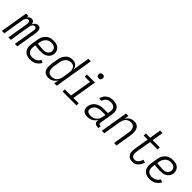

<svg xmlns="http://www.w3.org/2000/svg" viewBox="295 -2069 3410 3410"><g transform="rotate(45 2000.0 -363.5)"><path d="M0 0 86 -520H147L140 -476Q146 -487 155 -497Q164 -507 174.5 -514Q185 -521 197.5 -524.5Q210 -528 222 -528Q237 -528 250.5 -523Q264 -518 273 -507.5Q282 -497 287 -483.5Q292 -470 293 -456Q299 -470 308 -483.5Q317 -497 329 -507.5Q341 -518 356 -523Q371 -528 386 -528Q401 -528 414.5 -522.5Q428 -517 437 -506.5Q446 -496 450.5 -482.5Q455 -469 456 -454Q457 -439 456 -424Q455 -409 453 -394L388 0H327L394 -404Q396 -416 396 -428Q396 -440 391 -450.5Q386 -461 376.5 -467Q367 -473 355 -473Q345 -473 335.5 -469Q326 -465 318.5 -457.5Q311 -450 306 -441Q301 -432 297.5 -422.5Q294 -413 292 -403.5Q290 -394 288 -384L225 0H163L230 -404Q232 -416 232 -428Q232 -440 227.5 -450.5Q223 -461 213 -467Q203 -473 191 -473Q181 -473 172 -469Q163 -465 155.5 -457.5Q148 -450 143 -441Q138 -432 134.5 -422.5Q131 -413 128.5 -403.5Q126 -394 124 -384L61 0Z M716 8Q686 8 658 2.5Q630 -3 606.5 -17Q583 -31 566 -53.5Q549 -76 541 -102.5Q533 -129 533 -158.5Q533 -188 538 -218L558 -338Q562 -363 570.5 -388Q579 -413 593.5 -435.5Q608 -458 628.5 -477Q649 -496 673.5 -507.5Q698 -519 723.5 -523.5Q749 -528 774 -528Q798 -528 822 -524.5Q846 -521 867 -511.5Q888 -502 905 -486.5Q922 -471 932 -450Q942 -429 945.5 -405.5Q949 -382 945 -357Q942 -338 932.5 -318.5Q923 -299 908.5 -283Q894 -267 876 -255.5Q858 -244 838 -237.5Q818 -231 798 -228.5Q778 -226 758 -226Q738 -226 718.5 -227Q699 -228 679.5 -229Q660 -230 640.5 -232Q621 -234 603 -238L598 -209Q595 -188 594.5 -167.5Q594 -147 599 -128Q604 -109 614 -93Q624 -77 640 -66.5Q656 -56 675.5 -51.5Q695 -47 716 -47Q737 -47 759 -52Q781 -57 801 -68Q821 -79 836.5 -96Q852 -113 864 -133L914 -108Q899 -82 878 -59Q857 -36 830.5 -20.5Q804 -5 774 1.5Q744 8 716 8ZM767 -279Q786 -279 805 -283.5Q824 -288 841.5 -299.5Q859 -311 870.5 -328.5Q882 -346 885 -365Q889 -389 882 -411Q875 -433 858.5 -447Q842 -461 820 -467Q798 -473 774 -473Q756 -473 737 -469.5Q718 -466 700.5 -456.5Q683 -447 668 -432.5Q653 -418 642.5 -401Q632 -384 626.5 -365.5Q621 -347 618 -329L612 -293Q630 -288 649.5 -286.5Q669 -285 689 -284Q709 -283 728 -281Q747 -279 767 -279Z M1167 8Q1140 8 1116 0.5Q1092 -7 1074.5 -24Q1057 -41 1047 -64.5Q1037 -88 1034 -113Q1031 -138 1032 -164.5Q1033 -191 1038 -218L1058 -338Q1061 -361 1068.5 -384.5Q1076 -408 1088.5 -430Q1101 -452 1118.5 -471.5Q1136 -491 1158 -504Q1180 -517 1204 -522.5Q1228 -528 1252 -528Q1278 -528 1302 -521Q1326 -514 1343 -498Q1360 -482 1370 -460.5Q1380 -439 1384 -414L1437 -735H1499L1378 0H1316L1330 -88Q1318 -66 1300 -47Q1282 -28 1260.5 -15.5Q1239 -3 1214.5 2.5Q1190 8 1167 8ZM1198 -47Q1216 -47 1234 -51Q1252 -55 1269 -64Q1286 -73 1299.5 -86.5Q1313 -100 1323 -116Q1333 -132 1338 -149.5Q1343 -167 1346 -185L1366 -305Q1370 -325 1371 -344.5Q1372 -364 1369 -383Q1366 -402 1358 -419.5Q1350 -437 1336.5 -449.5Q1323 -462 1304.5 -467.5Q1286 -473 1266 -473Q1248 -473 1230 -468.5Q1212 -464 1194.5 -454.5Q1177 -445 1164 -430.5Q1151 -416 1141.5 -399Q1132 -382 1126.5 -364.5Q1121 -347 1118 -329L1098 -209Q1095 -189 1094 -169.5Q1093 -150 1096.5 -132Q1100 -114 1107.5 -97.5Q1115 -81 1128.5 -69Q1142 -57 1160 -52Q1178 -47 1198 -47Z M1524 0V-55H1679L1747 -465H1614V-520H1818L1741 -55H1874V0ZM1812 -618Q1799 -618 1788 -622.5Q1777 -627 1769 -636Q1761 -645 1760 -657.5Q1759 -670 1761 -683Q1762 -691 1766.5 -699.5Q1771 -708 1778.5 -713Q1786 -718 1794.5 -720Q1803 -722 1811 -722Q1824 -722 1835.5 -717.5Q1847 -713 1854.5 -704Q1862 -695 1863.5 -682.5Q1865 -670 1862 -657Q1861 -649 1856.5 -640.5Q1852 -632 1845 -627Q1838 -622 1829 -620Q1820 -618 1812 -618Z M2152 8Q2123 8 2095.5 0.5Q2068 -7 2049 -26Q2030 -45 2024 -73Q2018 -101 2023 -130Q2028 -156 2038.5 -181Q2049 -206 2067.5 -226.5Q2086 -247 2109.5 -261.5Q2133 -276 2158.5 -284.5Q2184 -293 2210 -296Q2236 -299 2261 -299H2365L2372 -343Q2375 -360 2375.5 -377Q2376 -394 2371 -409.5Q2366 -425 2356.5 -437.5Q2347 -450 2333.5 -458Q2320 -466 2303.5 -469.5Q2287 -473 2270 -473Q2248 -473 2225 -468Q2202 -463 2182 -450Q2162 -437 2148.5 -416.5Q2135 -396 2130 -373H2069Q2074 -395 2083.5 -416.5Q2093 -438 2107 -456.5Q2121 -475 2140.5 -489.5Q2160 -504 2181.5 -512.5Q2203 -521 2225.5 -524.5Q2248 -528 2270 -528Q2296 -528 2321 -523.5Q2346 -519 2367.5 -507.5Q2389 -496 2405 -477Q2421 -458 2428.5 -435Q2436 -412 2436.5 -386Q2437 -360 2433 -334L2391 -83Q2390 -76 2391 -69Q2392 -62 2396 -57Q2400 -52 2406.5 -49.5Q2413 -47 2421 -47H2435V8H2412Q2393 8 2375 3Q2357 -2 2345 -15Q2333 -28 2329.5 -46Q2326 -64 2329 -83L2332 -98Q2319 -74 2299.5 -53Q2280 -32 2255.5 -18Q2231 -4 2204.5 2Q2178 8 2152 8ZM2183 -47Q2212 -47 2242.5 -57Q2273 -67 2296 -89Q2319 -111 2331.5 -140Q2344 -169 2348 -198L2356 -244H2262Q2243 -244 2224 -242Q2205 -240 2187 -234.5Q2169 -229 2151 -219.5Q2133 -210 2119 -196.5Q2105 -183 2096.5 -165Q2088 -147 2085 -128Q2083 -115 2084.5 -102.5Q2086 -90 2092.5 -80Q2099 -70 2110 -63.5Q2121 -57 2133 -53.5Q2145 -50 2157.5 -48.5Q2170 -47 2183 -47Z M2510 0 2596 -520H2658L2643 -433Q2655 -455 2672 -473.5Q2689 -492 2710.5 -504.5Q2732 -517 2755.5 -522.5Q2779 -528 2802 -528Q2828 -528 2852 -520Q2876 -512 2893 -495Q2910 -478 2919 -454.5Q2928 -431 2931.5 -406Q2935 -381 2933.5 -355Q2932 -329 2928 -302L2878 0H2816L2867 -311Q2871 -331 2872 -350Q2873 -369 2870 -387Q2867 -405 2859.5 -422Q2852 -439 2838.5 -450.5Q2825 -462 2807.5 -467.5Q2790 -473 2771 -473Q2753 -473 2735.5 -469Q2718 -465 2702 -456Q2686 -447 2672.5 -433Q2659 -419 2650 -403Q2641 -387 2635.5 -370Q2630 -353 2627 -335L2572 0Z M3281 8Q3257 8 3234.5 2.5Q3212 -3 3194.5 -16.5Q3177 -30 3165 -49.5Q3153 -69 3148.5 -91.5Q3144 -114 3144.5 -138Q3145 -162 3149 -186L3195 -465H3096L3095 -520H3204L3239 -735H3301L3266 -520H3445L3446 -465H3257L3209 -177Q3207 -162 3205.5 -146.5Q3204 -131 3206.5 -117Q3209 -103 3214 -89.5Q3219 -76 3229 -66Q3239 -56 3252.5 -51.5Q3266 -47 3281 -47Q3301 -47 3322 -56.5Q3343 -66 3357 -82.5Q3371 -99 3380.5 -118.5Q3390 -138 3395 -158L3451 -143Q3446 -124 3438 -105.5Q3430 -87 3418.5 -69.5Q3407 -52 3392 -37Q3377 -22 3359 -11.5Q3341 -1 3321 3.5Q3301 8 3281 8Z M3716 8Q3686 8 3658 2.5Q3630 -3 3606.5 -17Q3583 -31 3566 -53.5Q3549 -76 3541 -102.5Q3533 -129 3533 -158.5Q3533 -188 3538 -218L3558 -338Q3562 -363 3570.5 -388Q3579 -413 3593.5 -435.5Q3608 -458 3628.5 -477Q3649 -496 3673.5 -507.5Q3698 -519 3723.5 -523.5Q3749 -528 3774 -528Q3798 -528 3822 -524.5Q3846 -521 3867 -511.5Q3888 -502 3905 -486.5Q3922 -471 3932 -450Q3942 -429 3945.5 -405.5Q3949 -382 3945 -357Q3942 -338 3932.5 -318.5Q3923 -299 3908.5 -283Q3894 -267 3876 -255.5Q3858 -244 3838 -237.5Q3818 -231 3798 -228.5Q3778 -226 3758 -226Q3738 -226 3718.5 -227Q3699 -228 3679.5 -229Q3660 -230 3640.5 -232Q3621 -234 3603 -238L3598 -209Q3595 -188 3594.5 -167.5Q3594 -147 3599 -128Q3604 -109 3614 -93Q3624 -77 3640 -66.5Q3656 -56 3675.5 -51.5Q3695 -47 3716 -47Q3737 -47 3759 -52Q3781 -57 3801 -68Q3821 -79 3836.5 -96Q3852 -113 3864 -133L3914 -108Q3899 -82 3878 -59Q3857 -36 3830.5 -20.5Q3804 -5 3774 1.5Q3744 8 3716 8ZM3767 -279Q3786 -279 3805 -283.5Q3824 -288 3841.5 -299.5Q3859 -311 3870.5 -328.5Q3882 -346 3885 -365Q3889 -389 3882 -411Q3875 -433 3858.5 -447Q3842 -461 3820 -467Q3798 -473 3774 -473Q3756 -473 3737 -469.5Q3718 -466 3700.5 -456.5Q3683 -447 3668 -432.5Q3653 -418 3642.5 -401Q3632 -384 3626.5 -365.5Q3621 -347 3618 -329L3612 -293Q3630 -288 3649.5 -286.5Q3669 -285 3689 -284Q3709 -283 3728 -281Q3747 -279 3767 -279Z"/></g></svg>

Font: Iosevka SS18 Light
Style: Italic
Weight: 300
Italic angle: -9°
Monospace: yes
Designer: Belleve Invis
Foundry: Belleve Invis
Version: Version 25.1.1; ttfautohint (v1.8.4)